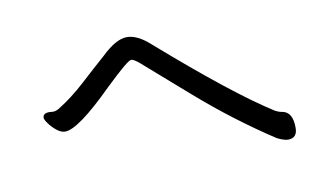

<svg xmlns="http://www.w3.org/2000/svg" viewBox="-53 -645 1107 649"><g transform="rotate(-10 500.0 -320.0)"><path d="M889.2 -102.1Q876 -102.1 852.1 -113.8Q719.2 -200.7 597.2 -307.1Q543 -354 502.4 -389.9Q461.9 -425.8 441.9 -442.9Q421.9 -460 413.1 -460Q400.9 -460 319.8 -381.8Q196.8 -259.8 151.9 -259.8Q137.7 -259.8 122.8 -272Q107.9 -284.2 97.9 -298.1Q87.9 -312 87.9 -317.9Q87.9 -334 110.8 -334L123 -333Q132.8 -333 144 -339.8Q190.9 -368.7 237.1 -410.9Q283.2 -453.1 325.2 -490.2Q375 -538.1 412.1 -538.1Q448.2 -538.1 491.2 -499Q730 -290 860.8 -207Q875 -199.2 884.8 -198.2Q920.9 -192.4 920.9 -138.2Q921.4 -102.1 889.2 -102.1Z"/></g></svg>

Font: LXGW WenKai Screen R
Style: Regular
Weight: 400
Designer: Fontworks Inc.
Version: Version 1.235;May 31, 2022